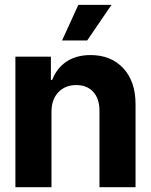

<svg xmlns="http://www.w3.org/2000/svg" viewBox="-20 -783 631 803"><path d="M195.3 -315.4V0H44.4V-545.9H192.9V-448.7H198.2Q217.3 -498 258.1 -525.4Q298.8 -552.7 358.9 -552.7Q444.3 -552.7 495.6 -497.6Q546.9 -442.4 546.9 -347.2V0H396V-320.3Q396 -370.1 370.1 -398.7Q344.2 -427.2 298.8 -427.2Q252.4 -427.2 223.9 -397Q195.3 -366.7 195.3 -315.4ZM344.7 -613.8H239.7L307.6 -762.7H446.3Z"/></svg>

Font: Inter Tight Stencil
Style: Bold
Weight: 700
Designer: Rasmus Andersson
Foundry: rsms
Version: Version 3.004;Glyphs 3.1.2 (3151)